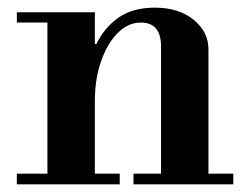

<svg xmlns="http://www.w3.org/2000/svg" viewBox="-20 -482 645 502"><path d="M401 -15V-361Q401 -423 348 -423Q315 -423 288 -396Q261 -369 244.5 -322.5Q228 -276 228 -217L208 -367H232Q253 -410 290 -436Q327 -462 385 -462Q447 -462 486 -430.5Q525 -399 525 -353V-15ZM24 0V-28H293V0ZM104 -15V-434H228V-15ZM329 0V-28H590V0ZM24 -423V-450H228V-423Z"/></svg>

Font: Libre Bodoni Medium
Style: Regular
Weight: 500
Designer: Pablo Impallari, Rodrigo Fuenzalida
Foundry: Impallari Type
Version: Version 2.005;gftools[0.9.23]